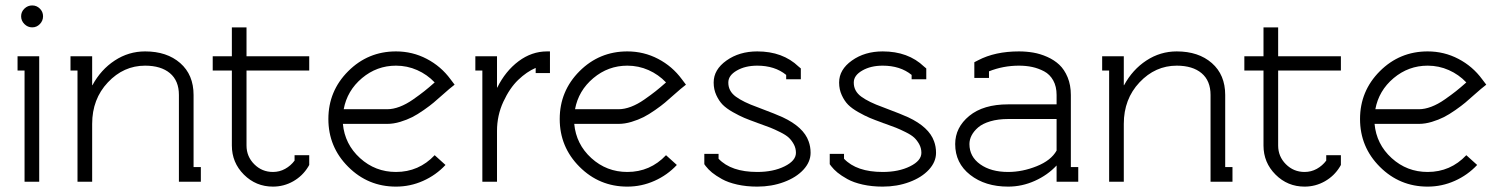

<svg xmlns="http://www.w3.org/2000/svg" viewBox="-20 -672 5548 710"><path d="M70.3 -640.1Q82.5 -651.9 99.1 -651.9Q115.7 -651.9 127.4 -640.1Q139.2 -628.4 139.2 -611.8Q139.2 -595.2 127.4 -583Q115.7 -570.8 99.1 -570.8Q82.5 -570.8 70.3 -583Q58.1 -595.2 58.1 -611.8Q58.1 -628.4 70.3 -640.1ZM70.8 -411.1H44.9V-463.9H125V0H70.8Z M722.7 0H641.6V-320.8Q641.6 -373.5 608.4 -401.4Q575.2 -429.2 516.6 -429.2Q437 -429.2 378.9 -367.4Q320.8 -305.7 320.8 -213.9V0H266.6V-411.1H240.7V-463.9H320.8V-356.9H321.8Q353 -414.6 404.3 -448.2Q455.6 -481.9 516.6 -481.9Q597.2 -481.9 646.5 -438.7Q695.8 -395.5 695.8 -320.8V-54.2H722.7Z M837.4 -570.8H891.6V-463.9H1123.5V-411.1H891.6V-133.8Q891.6 -93.3 920.2 -64.7Q948.7 -36.1 989.3 -36.1Q1013.7 -36.1 1034.4 -47.6Q1055.2 -59.1 1069.3 -78.1V-98.1H1123.5V-62L1119.6 -55.2Q1099.1 -21.5 1064.5 -1.7Q1029.8 18.1 989.3 18.1Q926.3 18.1 881.8 -26.4Q837.4 -70.8 837.4 -133.8V-411.1H766.6V-463.9H837.4Z M1412.1 -268.1Q1433.6 -268.1 1458 -277.3Q1482.4 -286.6 1507.6 -304.2Q1532.7 -321.8 1549.3 -335Q1565.9 -348.1 1587.4 -367.2Q1559.6 -396.5 1522.7 -412.8Q1485.8 -429.2 1444.3 -429.2Q1373.5 -429.2 1318.6 -383.1Q1263.7 -336.9 1251 -268.1ZM1248 -213.9Q1254.9 -138.7 1311.3 -87.4Q1367.7 -36.1 1444.3 -36.1Q1528.8 -36.1 1587.4 -98.1L1627.4 -62Q1592.3 -24.4 1544.7 -3.2Q1497.1 18.1 1444.3 18.1Q1340.8 18.1 1267.6 -55.2Q1194.3 -128.4 1194.3 -231.9Q1194.3 -335.4 1267.6 -408.7Q1340.8 -481.9 1444.3 -481.9Q1505.4 -481.9 1558.1 -454.3Q1610.8 -426.8 1646 -378.9L1661.1 -358.9L1641.1 -342.8Q1636.2 -338.9 1616.5 -321.3Q1596.7 -303.7 1583.7 -292.7Q1570.8 -281.7 1547.1 -265.1Q1523.4 -248.5 1504.2 -238.8Q1484.9 -229 1460 -221.4Q1435.1 -213.9 1412.1 -213.9Z M1763.7 -411.1H1737.8V-463.9H1817.9V-348.1H1818.8Q1849.1 -409.2 1897.7 -445.6Q1946.3 -481.9 2002.9 -481.9H2013.7V-401.9H1960.9V-420.9Q1927.7 -406.7 1896.2 -376.5Q1864.7 -346.2 1841.3 -295.7Q1817.9 -245.1 1817.9 -188V0H1763.7Z M2267.6 -268.1Q2289.1 -268.1 2313.5 -277.3Q2337.9 -286.6 2363 -304.2Q2388.2 -321.8 2404.8 -335Q2421.4 -348.1 2442.9 -367.2Q2415 -396.5 2378.2 -412.8Q2341.3 -429.2 2299.8 -429.2Q2229 -429.2 2174.1 -383.1Q2119.1 -336.9 2106.4 -268.1ZM2103.5 -213.9Q2110.4 -138.7 2166.7 -87.4Q2223.1 -36.1 2299.8 -36.1Q2384.3 -36.1 2442.9 -98.1L2482.9 -62Q2447.8 -24.4 2400.1 -3.2Q2352.5 18.1 2299.8 18.1Q2196.3 18.1 2123 -55.2Q2049.8 -128.4 2049.8 -231.9Q2049.8 -335.4 2123 -408.7Q2196.3 -481.9 2299.8 -481.9Q2360.8 -481.9 2413.6 -454.3Q2466.3 -426.8 2501.5 -378.9L2516.6 -358.9L2496.6 -342.8Q2491.7 -338.9 2471.9 -321.3Q2452.1 -303.7 2439.2 -292.7Q2426.3 -281.7 2402.6 -265.1Q2378.9 -248.5 2359.6 -238.8Q2340.3 -229 2315.4 -221.4Q2290.5 -213.9 2267.6 -213.9Z M2780.3 -275.9Q2856.4 -247.1 2874.5 -238.3Q2951.7 -202.1 2970.2 -149.4Q2977.5 -129.9 2977.5 -106.9Q2977.5 -73.2 2950.9 -44.4Q2924.3 -15.6 2878.9 1.2Q2833.5 18.1 2780.3 18.1Q2740.2 18.1 2706.3 10.5Q2672.4 2.9 2649.7 -9.8Q2627 -22.5 2613 -33.9Q2599.1 -45.4 2589.4 -58.1L2584.5 -64.9V-103H2637.2V-85Q2683.6 -36.1 2780.3 -36.1Q2839.4 -36.1 2881.3 -56.9Q2923.3 -77.6 2923.3 -106.9Q2923.3 -124 2915.3 -138.7Q2907.2 -153.3 2896.7 -163.1Q2886.2 -172.9 2865.2 -183.3Q2844.2 -193.8 2829.3 -199.7Q2814.5 -205.6 2787.1 -215.3Q2785.6 -215.8 2784.7 -216.1Q2783.7 -216.3 2782.5 -216.8Q2781.2 -217.3 2780.3 -217.8Q2750.5 -228.5 2732.4 -236.1Q2714.4 -243.7 2690.2 -257.3Q2666 -271 2652.3 -284.9Q2638.7 -298.8 2628.9 -320.1Q2619.1 -341.3 2619.1 -366.2V-367.2Q2619.1 -414.6 2666.5 -448.2Q2713.9 -481.9 2780.3 -481.9Q2874.5 -481.9 2933.1 -425.8L2941.4 -418.9V-378.9H2887.2V-395Q2845.2 -429.2 2780.3 -429.2Q2735.8 -429.2 2704.6 -411.1Q2673.3 -393.1 2673.3 -367.2V-366.2Q2673.3 -335 2700.9 -314.7Q2728.5 -294.4 2780.3 -275.9Z M3244.1 -275.9Q3320.3 -247.1 3338.4 -238.3Q3415.5 -202.1 3434.1 -149.4Q3441.4 -129.9 3441.4 -106.9Q3441.4 -73.2 3414.8 -44.4Q3388.2 -15.6 3342.8 1.2Q3297.4 18.1 3244.1 18.1Q3204.1 18.1 3170.2 10.5Q3136.2 2.9 3113.5 -9.8Q3090.8 -22.5 3076.9 -33.9Q3063 -45.4 3053.2 -58.1L3048.3 -64.9V-103H3101.1V-85Q3147.5 -36.1 3244.1 -36.1Q3303.2 -36.1 3345.2 -56.9Q3387.2 -77.6 3387.2 -106.9Q3387.2 -124 3379.2 -138.7Q3371.1 -153.3 3360.6 -163.1Q3350.1 -172.9 3329.1 -183.3Q3308.1 -193.8 3293.2 -199.7Q3278.3 -205.6 3251 -215.3Q3249.5 -215.8 3248.5 -216.1Q3247.6 -216.3 3246.3 -216.8Q3245.1 -217.3 3244.1 -217.8Q3214.4 -228.5 3196.3 -236.1Q3178.2 -243.7 3154.1 -257.3Q3129.9 -271 3116.2 -284.9Q3102.5 -298.8 3092.8 -320.1Q3083 -341.3 3083 -366.2V-367.2Q3083 -414.6 3130.4 -448.2Q3177.7 -481.9 3244.1 -481.9Q3338.4 -481.9 3397 -425.8L3405.3 -418.9V-378.9H3351.1V-395Q3309.1 -429.2 3244.1 -429.2Q3199.7 -429.2 3168.5 -411.1Q3137.2 -393.1 3137.2 -367.2V-366.2Q3137.2 -335 3164.8 -314.7Q3192.4 -294.4 3244.1 -275.9Z M3967.3 0H3887.2V-60.1Q3854 -24.4 3806.6 -3.2Q3759.3 18.1 3708 18.1Q3623 18.1 3567.6 -25.4Q3512.2 -68.8 3512.2 -139.2Q3512.2 -200.7 3564.2 -243.4Q3616.2 -286.1 3708 -286.1H3887.2V-320.8Q3887.2 -352.1 3874.8 -374.5Q3862.3 -397 3841.1 -408.2Q3819.8 -419.4 3797.1 -424.3Q3774.4 -429.2 3748 -429.2Q3689.9 -429.2 3637.2 -408.2V-383.8H3583V-441.9L3597.2 -449.2Q3659.7 -481.9 3748 -481.9Q3775.4 -481.9 3801 -477.5Q3826.7 -473.1 3852.5 -461.7Q3878.4 -450.2 3897.2 -432.6Q3916 -415 3928 -386.2Q3939.9 -357.4 3939.9 -320.8V-54.2H3967.3ZM3708 -231.9Q3670.9 -231.9 3642.1 -223.4Q3613.3 -214.8 3597.2 -200.9Q3581.1 -187 3573 -171.4Q3564.9 -155.8 3564.9 -139.2Q3564.9 -92.8 3604.7 -64.5Q3644.5 -36.1 3708 -36.1Q3760.7 -36.1 3813.7 -57.4Q3866.7 -78.6 3887.2 -115.2V-231.9Z M4537.6 0H4456.5V-320.8Q4456.5 -373.5 4423.3 -401.4Q4390.1 -429.2 4331.5 -429.2Q4252 -429.2 4193.8 -367.4Q4135.7 -305.7 4135.7 -213.9V0H4081.5V-411.1H4055.7V-463.9H4135.7V-356.9H4136.7Q4168 -414.6 4219.2 -448.2Q4270.5 -481.9 4331.5 -481.9Q4412.1 -481.9 4461.4 -438.7Q4510.7 -395.5 4510.7 -320.8V-54.2H4537.6Z M4652.3 -570.8H4706.5V-463.9H4938.5V-411.1H4706.5V-133.8Q4706.5 -93.3 4735.1 -64.7Q4763.7 -36.1 4804.2 -36.1Q4828.6 -36.1 4849.4 -47.6Q4870.1 -59.1 4884.3 -78.1V-98.1H4938.5V-62L4934.6 -55.2Q4914.1 -21.5 4879.4 -1.7Q4844.7 18.1 4804.2 18.1Q4741.2 18.1 4696.8 -26.4Q4652.3 -70.8 4652.3 -133.8V-411.1H4581.5V-463.9H4652.3Z M5227.1 -268.1Q5248.5 -268.1 5272.9 -277.3Q5297.4 -286.6 5322.5 -304.2Q5347.7 -321.8 5364.3 -335Q5380.9 -348.1 5402.3 -367.2Q5374.5 -396.5 5337.6 -412.8Q5300.8 -429.2 5259.3 -429.2Q5188.5 -429.2 5133.5 -383.1Q5078.6 -336.9 5065.9 -268.1ZM5063 -213.9Q5069.8 -138.7 5126.2 -87.4Q5182.6 -36.1 5259.3 -36.1Q5343.8 -36.1 5402.3 -98.1L5442.4 -62Q5407.2 -24.4 5359.6 -3.2Q5312 18.1 5259.3 18.1Q5155.8 18.1 5082.5 -55.2Q5009.3 -128.4 5009.3 -231.9Q5009.3 -335.4 5082.5 -408.7Q5155.8 -481.9 5259.3 -481.9Q5320.3 -481.9 5373 -454.3Q5425.8 -426.8 5460.9 -378.9L5476.1 -358.9L5456.1 -342.8Q5451.2 -338.9 5431.4 -321.3Q5411.6 -303.7 5398.7 -292.7Q5385.7 -281.7 5362.1 -265.1Q5338.4 -248.5 5319.1 -238.8Q5299.8 -229 5274.9 -221.4Q5250 -213.9 5227.1 -213.9Z"/></svg>

Font: Rawengulk
Style: Demibold
Weight: 600
Version: Version 0.92